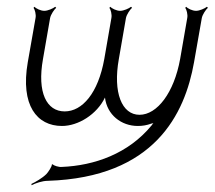

<svg xmlns="http://www.w3.org/2000/svg" viewBox="-20 -361 634 567"><path d="M79 -338C83 -333 87 -318 85 -308L62 -177C40 -50 89 11 163 11C211 11 266 -23 290 -73C296 -22 338 11 387 11C401 11 413 9 427 4C429 4 431 3 433 2C432 4 429 7 428 9C359 93 259 128 162 132C155 133 137 128 136 124L133 125C134 130 122 148 117 153C105 165 84 177 73 182V186C85 180 105 173 121 173C437 163 526 -25 553 -177L576 -308C578 -318 588 -333 594 -338L591 -341C585 -336 569 -329 559 -329C548 -329 534 -336 530 -341L527 -338C531 -333 535 -318 533 -308L512 -187C494 -87 444 -22 392 -22C340 -22 313 -87 331 -187L352 -308C354 -318 364 -333 370 -338L367 -341C361 -336 345 -329 335 -329C324 -329 310 -336 306 -341L303 -338C307 -333 311 -318 309 -308L288 -187C270 -86 223 -32 171 -32C118 -32 89 -87 107 -187L128 -308C130 -318 140 -333 146 -338L143 -341C137 -336 121 -329 111 -329C100 -329 86 -336 82 -341Z"/></svg>

Font: Armata Saber
Style: RgIta
Weight: 400
Designer: Jasper
Foundry: Cannot Into Space Fonts
Version: Version 0.970